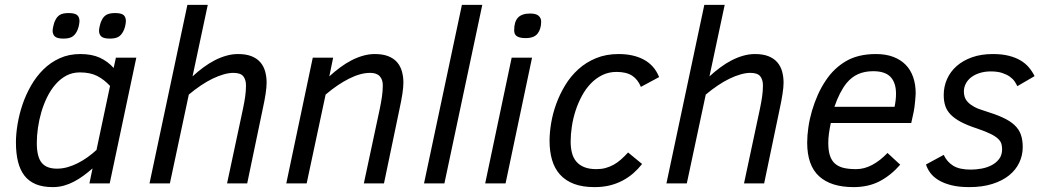

<svg xmlns="http://www.w3.org/2000/svg" viewBox="-20 -747 4256 782"><path d="M44.9 -167Q44.9 -201.2 51.5 -241Q58.1 -280.8 71.5 -320.8Q85 -360.8 106.2 -397.9Q127.4 -435.1 156.5 -463.9Q185.5 -492.7 223.1 -509.8Q260.7 -526.9 307.1 -526.9Q354 -526.9 386.5 -512Q418.9 -497.1 442.9 -470.2L452.1 -512.2H535.2L426.8 0H344.2L356.9 -61Q338.9 -45.4 320.3 -31.7Q301.8 -18.1 282 -7.6Q262.2 2.9 240.5 9Q218.8 15.1 194.8 15.1Q154.3 15.1 125.7 3.2Q97.2 -8.8 79.3 -32Q61.5 -55.2 53.2 -89.1Q44.9 -123 44.9 -167ZM428.2 -397Q403.8 -423.3 375.5 -437.7Q347.2 -452.1 305.2 -452.1Q274.9 -452.1 250.2 -439Q225.6 -425.8 206.1 -403.3Q186.5 -380.9 172.1 -351.6Q157.7 -322.3 148.4 -290.5Q139.2 -258.8 134.5 -226.3Q129.9 -193.8 129.9 -165Q129.9 -108.4 149.7 -84.2Q169.4 -60.1 211.9 -60.1Q233.9 -60.1 255.4 -66.2Q276.9 -72.3 297.4 -82.8Q317.9 -93.3 336.9 -106.9Q356 -120.6 373 -136.2ZM303.7 -661.1Q303.7 -656.7 302.7 -650.6Q301.8 -644.5 300.3 -638.4Q298.8 -632.3 296.6 -627Q294.4 -621.6 292.5 -618.2Q284.2 -602.5 272 -596.2Q259.8 -589.8 238.3 -589.8Q212.9 -589.8 203.6 -598.4Q194.3 -606.9 194.3 -622.1Q194.3 -625 195.1 -630.1Q195.8 -635.3 197.3 -641.1Q198.7 -647 200.4 -652.8Q202.1 -658.7 204.6 -663.1Q211.4 -678.7 223.6 -686.3Q235.8 -693.8 259.3 -693.8Q284.2 -693.8 293.9 -685.8Q303.7 -677.7 303.7 -661.1ZM492.7 -661.1Q492.7 -656.7 491.7 -650.6Q490.7 -644.5 489.3 -638.4Q487.8 -632.3 485.6 -627Q483.4 -621.6 481.4 -618.2Q473.1 -602.5 460.9 -596.2Q448.7 -589.8 427.7 -589.8Q401.9 -589.8 392.6 -598.4Q383.3 -606.9 383.3 -622.1Q383.3 -625 384 -630.1Q384.8 -635.3 386.2 -641.1Q387.7 -647 389.4 -652.8Q391.1 -658.7 393.6 -663.1Q400.4 -678.7 412.8 -686.3Q425.3 -693.8 448.7 -693.8Q473.6 -693.8 483.2 -685.8Q492.7 -677.7 492.7 -661.1Z M904.8 0 969.2 -301.8Q975.1 -329.6 978.5 -353Q981.9 -376.5 981.9 -398.9Q981.9 -422.4 970.9 -436.3Q960 -450.2 930.2 -450.2Q912.6 -450.2 891.1 -444.1Q869.6 -438 846.2 -426.8Q822.8 -415.5 798.1 -398.9Q773.4 -382.3 749 -361.8L671.9 0H588.9L743.2 -727.1H826.2L764.2 -436Q785.6 -455.6 808.3 -472.4Q831.1 -489.3 854.2 -501.2Q877.4 -513.2 901.4 -520Q925.3 -526.9 949.2 -526.9Q981.9 -526.9 1004.2 -518.1Q1026.4 -509.3 1040 -493.7Q1053.7 -478 1059.8 -456.5Q1065.9 -435.1 1065.9 -410.2Q1065.9 -392.1 1061.8 -364.7Q1057.6 -337.4 1049.8 -301.8L986.8 0Z M1461.9 0 1526.4 -301.8Q1532.2 -329.6 1535.6 -353Q1539.1 -376.5 1539.1 -399.9Q1539.1 -422.9 1526.6 -436.5Q1514.2 -450.2 1487.3 -450.2Q1448.7 -450.2 1401.9 -426.8Q1355 -403.3 1306.2 -361.8L1229 0H1146L1253.9 -512.2H1336.9L1321.3 -436Q1342.8 -455.6 1365.5 -472.4Q1388.2 -489.3 1411.4 -501.2Q1434.6 -513.2 1458.5 -520Q1482.4 -526.9 1506.3 -526.9Q1539.1 -526.9 1561.3 -518.1Q1583.5 -509.3 1597.2 -493.7Q1610.8 -478 1616.9 -456.5Q1623 -435.1 1623 -410.2Q1623 -392.1 1618.9 -364.7Q1614.7 -337.4 1606.9 -301.8L1543.9 0Z M1707 0 1861.3 -727.1H1944.3L1790 0Z M1956.1 0 2064 -512.2H2147L2039.1 0ZM2074.2 -624Q2074.2 -658.7 2089.8 -675.3Q2105.5 -691.9 2139.2 -691.9Q2163.6 -691.9 2173.8 -682.6Q2184.1 -673.3 2184.1 -659.2Q2184.1 -628.9 2169.7 -610.4Q2155.3 -591.8 2121.1 -591.8Q2106.9 -591.8 2097.7 -594.2Q2088.4 -596.7 2083.3 -600.8Q2078.1 -605 2076.2 -610.8Q2074.2 -616.7 2074.2 -624Z M2595.2 -79.1Q2579.1 -58.6 2559.6 -41.5Q2540 -24.4 2516.1 -11.7Q2492.2 1 2463.9 8.1Q2435.5 15.1 2401.4 15.1Q2352.5 15.1 2317.9 2Q2283.2 -11.2 2261 -35.9Q2238.8 -60.5 2228.5 -95.5Q2218.3 -130.4 2218.3 -173.8Q2218.3 -207 2224.9 -246.1Q2231.4 -285.2 2245.6 -324.2Q2259.8 -363.3 2282 -399.9Q2304.2 -436.5 2335.4 -464.8Q2366.7 -493.2 2407.5 -510Q2448.2 -526.9 2499.5 -526.9Q2560.5 -526.9 2603 -503.7Q2645.5 -480.5 2664.6 -433.1L2590.3 -393.1Q2578.1 -423.3 2554.7 -438.7Q2531.2 -454.1 2491.2 -454.1Q2459.5 -454.1 2433.1 -441.2Q2406.7 -428.2 2386 -406.5Q2365.2 -384.8 2349.9 -356.2Q2334.5 -327.6 2324.2 -296.1Q2314 -264.6 2309.1 -231.9Q2304.2 -199.2 2304.2 -169.9Q2304.2 -145 2309.6 -124.3Q2314.9 -103.5 2327.4 -88.9Q2339.8 -74.2 2359.9 -66.2Q2379.9 -58.1 2409.2 -58.1Q2429.2 -58.1 2446.3 -62.7Q2463.4 -67.4 2479 -75.9Q2494.6 -84.5 2509 -97.2Q2523.4 -109.9 2538.1 -126Z M3010.3 0 3074.7 -301.8Q3080.6 -329.6 3084 -353Q3087.4 -376.5 3087.4 -398.9Q3087.4 -422.4 3076.4 -436.3Q3065.4 -450.2 3035.6 -450.2Q3018.1 -450.2 2996.6 -444.1Q2975.1 -438 2951.7 -426.8Q2928.2 -415.5 2903.6 -398.9Q2878.9 -382.3 2854.5 -361.8L2777.3 0H2694.3L2848.6 -727.1H2931.6L2869.6 -436Q2891.1 -455.6 2913.8 -472.4Q2936.5 -489.3 2959.7 -501.2Q2982.9 -513.2 3006.8 -520Q3030.8 -526.9 3054.7 -526.9Q3087.4 -526.9 3109.6 -518.1Q3131.8 -509.3 3145.5 -493.7Q3159.2 -478 3165.3 -456.5Q3171.4 -435.1 3171.4 -410.2Q3171.4 -392.1 3167.2 -364.7Q3163.1 -337.4 3155.3 -301.8L3092.3 0Z M3363.8 -246.1Q3358.9 -223.1 3356.2 -203.1Q3353.5 -183.1 3353.5 -165Q3353.5 -134.3 3360.1 -113.8Q3366.7 -93.3 3380.6 -80.8Q3394.5 -68.4 3415.8 -63.2Q3437 -58.1 3466.8 -58.1Q3500 -58.1 3532.2 -75.2Q3564.5 -92.3 3594.7 -124L3646.5 -76.2Q3608.4 -32.7 3562.7 -8.8Q3517.1 15.1 3456.5 15.1Q3364.3 15.1 3315.9 -29.3Q3267.6 -73.7 3267.6 -166Q3267.6 -195.8 3272.5 -229Q3277.3 -262.2 3287.1 -295.7Q3296.9 -329.1 3311 -360.8Q3325.2 -392.6 3343.8 -419.9Q3376.5 -469.2 3425.8 -498Q3475.1 -526.9 3547.9 -526.9Q3587.9 -526.9 3618.2 -515.4Q3648.4 -503.9 3668.7 -483.2Q3689 -462.4 3699.2 -432.9Q3709.5 -403.3 3709.5 -367.2Q3709.5 -362.3 3708.7 -353Q3708 -343.8 3707 -333Q3706.1 -322.3 3704.6 -311.5Q3703.1 -300.8 3701.7 -293L3691.4 -246.1ZM3623.5 -312Q3629.4 -340.3 3629.4 -365.2Q3629.4 -409.7 3607.4 -433.3Q3585.4 -457 3536.6 -457Q3502 -457 3475.3 -445.3Q3448.7 -433.6 3427.7 -408.2Q3399.9 -373.5 3378.4 -312Z M3823.7 -116.2Q3836.4 -88.4 3861.8 -72.3Q3887.2 -56.2 3933.6 -56.2Q3955.1 -56.2 3977.8 -60.3Q4000.5 -64.5 4019 -74.2Q4037.6 -84 4049.6 -99.9Q4061.5 -115.7 4061.5 -139.2Q4061.5 -150.9 4058.6 -161.1Q4055.7 -171.4 4045.4 -181.4Q4035.2 -191.4 4015.1 -201.4Q3995.1 -211.4 3960.9 -223.1Q3920.4 -236.3 3894 -250.2Q3867.7 -264.2 3852.1 -280.3Q3836.4 -296.4 3830.1 -315.7Q3823.7 -335 3823.7 -359.9Q3823.7 -394.5 3837.2 -424.8Q3850.6 -455.1 3876.2 -477.8Q3901.9 -500.5 3939 -513.7Q3976.1 -526.9 4023.9 -526.9Q4060.5 -526.9 4088.1 -520Q4115.7 -513.2 4136 -501.2Q4156.2 -489.3 4170.2 -472.9Q4184.1 -456.5 4193.8 -437L4123.5 -396Q4119.6 -404.8 4112.5 -415.3Q4105.5 -425.8 4092.8 -434.8Q4080.1 -443.8 4061.3 -450Q4042.5 -456.1 4015.6 -456.1Q3990.7 -456.1 3970.5 -449.7Q3950.2 -443.4 3935.8 -432.4Q3921.4 -421.4 3913.6 -406.2Q3905.8 -391.1 3905.8 -374Q3905.8 -362.8 3909.2 -352.1Q3912.6 -341.3 3921.9 -331.3Q3931.2 -321.3 3947.3 -312.3Q3963.4 -303.2 3988.8 -295.9Q4033.7 -282.2 4064 -268.3Q4094.2 -254.4 4112.3 -237.3Q4130.4 -220.2 4137.9 -198.5Q4145.5 -176.8 4145.5 -147.9Q4145.5 -114.3 4131.3 -84.5Q4117.2 -54.7 4089.8 -32.7Q4062.5 -10.7 4021.7 2.2Q3981 15.1 3927.7 15.1Q3885.3 15.1 3854.5 7.3Q3823.7 -0.5 3802.5 -13.4Q3781.2 -26.4 3769 -43Q3756.8 -59.6 3751.5 -77.1Z"/></svg>

Font: Lorenzo Sans
Style: Italic
Weight: 400
Italic angle: -12°
Foundry: Intel Corporation
Version: Version 1.00; ttfautohint (v1.5)